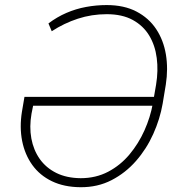

<svg xmlns="http://www.w3.org/2000/svg" viewBox="-20 -741 724 770"><path d="M407.7 -720.7Q477.5 -720.7 527.1 -694.8Q576.7 -668.9 606.2 -624.5Q635.7 -580.1 645.3 -522.7Q654.8 -465.3 645 -401.9L632.3 -325.2Q621.6 -263.7 594.7 -203.9Q567.9 -144 525.6 -95.7Q483.4 -47.4 427.5 -18.6Q371.6 10.3 302.7 9.8Q236.8 9.3 188.2 -14.2Q139.6 -37.6 109.6 -79.3Q79.6 -121.1 68.8 -175.8Q58.1 -230.5 67.9 -292.5L78.1 -352.5H611.8L606.4 -316.9H112.8L106.4 -285.2Q97.2 -232.4 105.7 -185.8Q114.3 -139.2 139.4 -103.5Q164.6 -67.9 205.8 -47.4Q247.1 -26.9 303.7 -26.4Q364.3 -26.4 413.6 -52.2Q462.9 -78.1 499.3 -121.6Q535.6 -165 559.3 -218Q583 -271 592.8 -325.2L606 -401.9Q615.2 -457.5 608.6 -508.3Q602.1 -559.1 578.4 -598.4Q554.7 -637.7 512.5 -660.9Q470.2 -684.1 407.7 -684.1Q347.7 -684.1 292.2 -666Q236.8 -647.9 187.5 -615.7L174.3 -647Q208.5 -672.9 246.3 -689.2Q284.2 -705.6 325 -713.1Q365.7 -720.7 407.7 -720.7Z"/></svg>

Font: Roboto ExtraLight
Style: Italic
Weight: 250
Designer: Christian Robertson
Foundry: Google
Version: Version 3.009; 2024